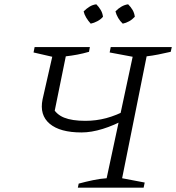

<svg xmlns="http://www.w3.org/2000/svg" viewBox="-20 -873 819 893"><path d="M342 0 346 -19Q379 -28 412.5 -35Q446 -42 476 -44L597 -609L490 -629L495 -654H779L774 -632Q744 -625 716 -619.5Q688 -614 662 -611L548 -44L653 -24L648 0ZM359 -257Q259 -257 211 -297.5Q163 -338 178 -411L223 -609L136 -629L141 -654H398L394 -632Q366 -624 339.5 -619Q313 -614 286 -611L230 -336L224 -375Q241 -341 278 -326Q315 -311 377 -311Q427 -311 474 -323.5Q521 -336 572 -363L564 -319Q511 -290 458 -273.5Q405 -257 359 -257ZM428 -853Q440 -841 448.5 -826.5Q457 -812 459 -795Q449 -783 433 -774.5Q417 -766 402 -763Q390 -776 381 -791Q372 -806 369 -820Q382 -833 396.5 -842Q411 -851 428 -853ZM576 -853Q589 -840 597 -826Q605 -812 607 -795Q595 -782 580.5 -774Q566 -766 551 -763Q539 -774 530 -789Q521 -804 517 -820Q529 -833 544.5 -842Q560 -851 576 -853Z"/></svg>

Font: Piazzolla 8pt ExtraLight
Style: Italic
Weight: 250
Italic angle: -11.3°
Designer: Juan Pablo del Peral
Foundry: Huerta Tipografica
Version: Version 2.001